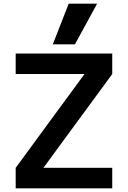

<svg xmlns="http://www.w3.org/2000/svg" viewBox="-20 -1020 693 1040"><path d="M65 0V-111L437 -618V-619H65V-730H588V-619L216 -112V-111H588V0ZM386 -780H266L352 -1000H506Z"/></svg>

Font: M PLUS 2 SemiBold
Style: Regular
Weight: 600
Designer: Coji Morishita
Foundry: UNDERFOREST DESIGN
Version: Version 1.001